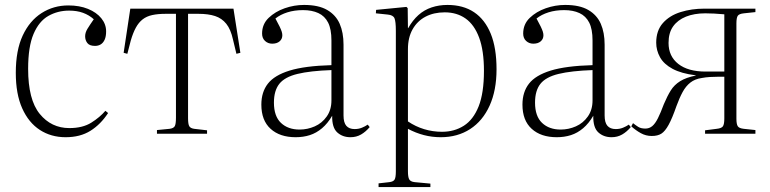

<svg xmlns="http://www.w3.org/2000/svg" viewBox="-20 -542 3122 778"><path d="M246 14Q187 14 141.5 -15.5Q96 -45 70 -103Q44 -161 44 -247Q44 -338 72 -398Q100 -458 148.5 -489Q197 -520 257 -520Q302 -520 336.5 -506Q371 -492 390.5 -468Q410 -444 410 -415Q410 -394 404 -381Q398 -368 388 -362Q378 -356 365 -356Q343 -356 334 -367.5Q325 -379 325 -395Q325 -410 334.5 -425.5Q344 -441 360 -464Q341 -481 316.5 -490Q292 -499 260 -499Q214 -499 176 -477.5Q138 -456 116 -404.5Q94 -353 94 -263Q94 -138 141 -80.5Q188 -23 261 -23Q315 -23 350 -45Q385 -67 407 -93L418 -84Q388 -38 346.5 -12Q305 14 246 14Z M616 0V-15L667 -20Q683 -22 688 -30.5Q693 -39 693 -65V-486H651Q620 -486 597 -481Q574 -476 558 -463.5Q542 -451 530.5 -430Q519 -409 510 -378L496 -324L481 -328L508 -507H926L954 -328L938 -324L924 -382Q915 -423 897 -445.5Q879 -468 851.5 -477Q824 -486 784 -486H742V-63Q742 -39 747 -30.5Q752 -22 767 -20L819 -14V0Z M1178 14Q1114 14 1076.5 -20Q1039 -54 1039 -118Q1039 -169 1065.5 -203Q1092 -237 1153.5 -256Q1215 -275 1323 -278V-378Q1323 -424 1309.5 -450.5Q1296 -477 1270 -489Q1244 -501 1208 -501Q1173 -501 1144.5 -492Q1116 -483 1096 -467Q1107 -447 1113 -434.5Q1119 -422 1121.5 -414Q1124 -406 1124 -399Q1124 -384 1113 -374.5Q1102 -365 1083 -365Q1066 -365 1054 -376Q1042 -387 1042 -406Q1042 -444 1068.5 -469.5Q1095 -495 1133.5 -508.5Q1172 -522 1212 -522Q1271 -522 1306 -501.5Q1341 -481 1356.5 -445.5Q1372 -410 1372 -361V-74Q1372 -45 1383.5 -32Q1395 -19 1417 -19Q1433 -19 1446.5 -24.5Q1460 -30 1470 -37L1478 -27Q1462 -8 1443 3Q1424 14 1400 14Q1368 14 1346.5 -5.5Q1325 -25 1326 -73Q1308 -42 1285 -22.5Q1262 -3 1235.5 5.5Q1209 14 1178 14ZM1194 -17Q1226 -17 1255.5 -30Q1285 -43 1304 -70Q1323 -97 1323 -135V-258Q1237 -255 1185.5 -242.5Q1134 -230 1112 -202.5Q1090 -175 1090 -126Q1090 -71 1118.5 -44Q1147 -17 1194 -17Z M1514 216V201L1558 196Q1574 194 1579 185.5Q1584 177 1584 152V-417Q1584 -455 1578.5 -468Q1573 -481 1551 -483L1503 -488L1504 -502L1627 -514L1632 -509L1633 -428H1634Q1652 -460 1675.5 -481Q1699 -502 1729 -512Q1759 -522 1793 -522Q1857 -522 1901 -492.5Q1945 -463 1968.5 -405.5Q1992 -348 1992 -261Q1992 -176 1964 -114Q1936 -52 1885 -19Q1834 14 1766 14Q1731 14 1698 5.5Q1665 -3 1633 -20V152Q1633 175 1638 184.5Q1643 194 1660 196L1724 202V216ZM1771 -8Q1821 -8 1859.5 -32.5Q1898 -57 1919.5 -111Q1941 -165 1941 -255Q1941 -337 1921.5 -389.5Q1902 -442 1866.5 -467Q1831 -492 1782 -492Q1738 -492 1704.5 -474.5Q1671 -457 1652 -423.5Q1633 -390 1633 -343V-50Q1664 -29 1699 -18.5Q1734 -8 1771 -8Z M2236 14Q2172 14 2134.5 -20Q2097 -54 2097 -118Q2097 -169 2123.5 -203Q2150 -237 2211.5 -256Q2273 -275 2381 -278V-378Q2381 -424 2367.5 -450.5Q2354 -477 2328 -489Q2302 -501 2266 -501Q2231 -501 2202.5 -492Q2174 -483 2154 -467Q2165 -447 2171 -434.5Q2177 -422 2179.5 -414Q2182 -406 2182 -399Q2182 -384 2171 -374.5Q2160 -365 2141 -365Q2124 -365 2112 -376Q2100 -387 2100 -406Q2100 -444 2126.5 -469.5Q2153 -495 2191.5 -508.5Q2230 -522 2270 -522Q2329 -522 2364 -501.5Q2399 -481 2414.5 -445.5Q2430 -410 2430 -361V-74Q2430 -45 2441.5 -32Q2453 -19 2475 -19Q2491 -19 2504.5 -24.5Q2518 -30 2528 -37L2536 -27Q2520 -8 2501 3Q2482 14 2458 14Q2426 14 2404.5 -5.5Q2383 -25 2384 -73Q2366 -42 2343 -22.5Q2320 -3 2293.5 5.5Q2267 14 2236 14ZM2252 -17Q2284 -17 2313.5 -30Q2343 -43 2362 -70Q2381 -97 2381 -135V-258Q2295 -255 2243.5 -242.5Q2192 -230 2170 -202.5Q2148 -175 2148 -126Q2148 -71 2176.5 -44Q2205 -17 2252 -17Z M2621 9Q2597 9 2576.5 -2.5Q2556 -14 2538 -30L2545 -43Q2555 -35 2566 -28Q2577 -21 2595 -21Q2611 -21 2623 -31Q2635 -41 2646 -63Q2657 -85 2670 -120Q2684 -153 2698 -175.5Q2712 -198 2736 -213Q2760 -228 2800 -236L2798 -237Q2741 -244 2705.5 -263Q2670 -282 2654.5 -310Q2639 -338 2639 -369Q2639 -418 2666 -448.5Q2693 -479 2737.5 -493Q2782 -507 2835 -507H3041V-493L2994 -488Q2975 -486 2969.5 -478Q2964 -470 2964 -447V-61Q2964 -39 2969.5 -30.5Q2975 -22 2994 -20L3041 -15V0H2837V-14L2884 -20Q2904 -22 2909.5 -30.5Q2915 -39 2915 -62V-231Q2904 -231 2888.5 -231Q2873 -231 2856.5 -230Q2840 -229 2824 -226Q2796 -222 2777.5 -207.5Q2759 -193 2746 -169Q2733 -145 2721 -112Q2704 -63 2689.5 -36.5Q2675 -10 2660 -0.5Q2645 9 2621 9ZM2839 -252H2915V-484Q2894 -486 2874 -487Q2854 -488 2838 -488Q2793 -488 2759.5 -474.5Q2726 -461 2707.5 -435Q2689 -409 2689 -368Q2689 -314 2728.5 -283Q2768 -252 2839 -252Z"/></svg>

Font: Literata 60pt ExtraLight
Style: Regular
Weight: 250
Designer: Latin by Veronika Burian and Jose Scaglione. Greek by Irene Vlachou. Cyrillic by Vera Evstafieva.
Foundry: TypeTogether
Version: Version 3.103;gftools[0.9.29]